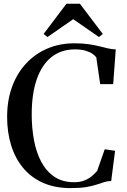

<svg xmlns="http://www.w3.org/2000/svg" viewBox="-20 -980 667 1011"><path d="M352.5 10.5Q269 10.5 206.2 -17.5Q143.5 -45.5 101.5 -96.2Q59.5 -147 38.5 -215.2Q17.5 -283.5 17.5 -364.5Q17.5 -451.5 43.5 -522.8Q69.5 -594 117 -645.2Q164.5 -696.5 229.2 -724.2Q294 -752 371.5 -752Q415 -752 447 -747.2Q479 -742.5 503.5 -736.2Q528 -730 548.8 -725.2Q569.5 -720.5 589.5 -720L576 -537H507.5L487 -678Q480 -688 465.2 -697.8Q450.5 -707.5 428 -713.8Q405.5 -720 375 -720Q303 -720 252 -680.2Q201 -640.5 174 -563.8Q147 -487 147 -376.5Q147 -308.5 158.5 -244.5Q170 -180.5 196 -130.2Q222 -80 265 -50.2Q308 -20.5 370.5 -20.5Q402 -20.5 425.2 -30Q448.5 -39.5 464.8 -53.5Q481 -67.5 491.5 -80L531.5 -194L586 -186L565.5 -27Q545.5 -26.5 527.8 -20.8Q510 -15 488.2 -7.8Q466.5 -0.5 434 5Q401.5 10.5 352.5 10.5ZM230 -785 209.5 -801 330 -960.5H400.5L521.5 -801L501 -785L365.5 -879Z"/></svg>

Font: Merriweather 120pt Medium
Style: Regular
Weight: 500
Version: Version 2.100